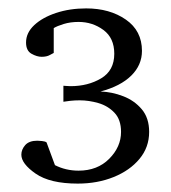

<svg xmlns="http://www.w3.org/2000/svg" viewBox="-20 -812 406 457"><path d="M335 -498Q335 -461.4 312 -433.8Q289.1 -406.2 250.5 -390.6Q211.9 -375 165 -375Q99.1 -375 64.9 -398.7Q30.8 -422.4 30.8 -443.8Q30.8 -456.1 40 -466.6Q49.3 -477.1 68.8 -477.1Q72.8 -477.1 80.1 -476.3Q87.4 -475.6 90.8 -473.1L110.8 -418.9Q136.7 -405.8 167 -405.8Q211.9 -405.8 240 -434.1Q268.1 -462.4 268.1 -498Q268.1 -527.3 252.4 -543.7Q236.8 -560.1 214.1 -566.7Q191.4 -573.2 169.9 -573.2Q157.7 -573.2 147 -572Q136.2 -570.8 130.9 -569.8V-607.9Q132.3 -607.9 137.9 -607.4Q143.6 -606.9 147.9 -606.9Q189.5 -606.9 220.7 -625.5Q252 -644 252 -684.1Q252 -721.7 226.1 -740.7Q200.2 -759.8 167 -759.8Q147.5 -759.8 131.6 -754.9Q115.7 -750 107.9 -745.1V-686Q106.4 -685.5 98.9 -681.2Q91.3 -676.8 79.1 -676.8Q67.9 -676.8 54.9 -684.1Q42 -691.4 42 -710.9Q42 -733.9 61.5 -752.2Q81.1 -770.5 113.5 -781.2Q146 -792 185.1 -792Q241.2 -792 279.5 -765.4Q317.9 -738.8 317.9 -690.9Q317.9 -657.2 292.5 -632.1Q267.1 -606.9 219.2 -594.2Q246.6 -593.3 273.2 -583Q299.8 -572.8 317.4 -552Q335 -531.2 335 -498Z"/></svg>

Font: Charis
Style: Regular
Weight: 400
Designer: Walt Agee, Miriam Martin, Annie Olsen, Victor Gaultney, Lorna Priest, Alan Ward, Bob Hallissy, Martin Hosken, Sharon Cor
Foundry: SIL Global
Version: Version 7.000